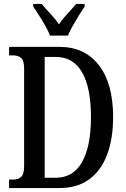

<svg xmlns="http://www.w3.org/2000/svg" viewBox="-20 -951 637 971"><path d="M26 0V-43H49Q73 -43 87.5 -57Q102 -71 102 -112V-604Q102 -645 86.5 -658Q71 -671 46 -671H26V-714H280Q408 -714 480 -621.5Q552 -529 552 -359Q552 -249 521.5 -168.5Q491 -88 431 -44Q371 0 280 0ZM262 -52Q350 -52 395 -131.5Q440 -211 440 -359Q440 -508 395 -585.5Q350 -663 263 -663H206V-52ZM233 -771Q224 -794 209 -820.5Q194 -847 177.5 -873Q161 -899 148 -918V-931H191Q211 -907 235.5 -881Q260 -855 278 -828Q296 -855 320.5 -881Q345 -907 365 -931H408V-918Q395 -899 379 -873Q363 -847 348 -820.5Q333 -794 324 -771Z"/></svg>

Font: Noto Serif Hebrew ExtraCondensed Medium
Style: Regular
Weight: 500
Width: 2
Designer: Monotype Design Team
Foundry: Monotype Imaging Inc.
Version: Version 2.004; ttfautohint (v1.8.4.7-5d5b)